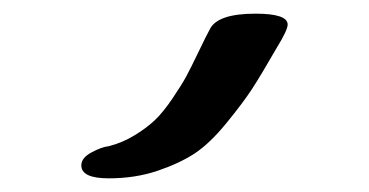

<svg xmlns="http://www.w3.org/2000/svg" viewBox="-20 -811 540 281"><path d="M385 -741Q362 -701 349 -681Q336 -661 311.5 -631Q287 -601 265 -586.5Q243 -572 210.5 -561Q178 -550 139 -550Q99 -550 99 -569Q99 -580 114 -588Q129 -596 139 -597Q159 -602 177 -613Q195 -624 207 -635.5Q219 -647 232.5 -667Q246 -687 252.5 -699Q259 -711 270.5 -735Q282 -759 287 -768Q298 -791 354 -791Q401 -791 401 -775Q401 -767 385 -741Z"/></svg>

Font: LeckerliOne
Style: Regular
Weight: 400
Designer: Gesine Todt
Foundry: Gesine Todt
Version: Version 1.000